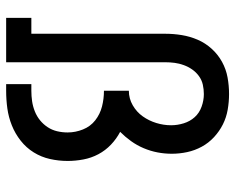

<svg xmlns="http://www.w3.org/2000/svg" viewBox="-92 -692 783 640"><g transform="rotate(90 300.0 -371.5)"><path d="M39 0V-84H92V-530Q92 -558 96.5 -585.5Q101 -613 112 -638.5Q123 -664 142 -685Q161 -706 185.5 -719.5Q210 -733 237.5 -738Q265 -743 293 -743Q319 -743 345 -738.5Q371 -734 394 -722.5Q417 -711 436.5 -693Q456 -675 468.5 -652Q481 -629 486.5 -603.5Q492 -578 492 -552Q492 -528 487.5 -504.5Q483 -481 473.5 -458.5Q464 -436 450 -416.5Q436 -397 419 -380Q442 -368 461.5 -349.5Q481 -331 493.5 -307.5Q506 -284 511 -257.5Q516 -231 516 -205Q516 -175 509.5 -146Q503 -117 487.5 -92Q472 -67 448.5 -48.5Q425 -30 397.5 -19Q370 -8 341 -4Q312 0 282 0H260V-84H282Q300 -84 317 -86.5Q334 -89 350.5 -95.5Q367 -102 380.5 -113Q394 -124 403.5 -138.5Q413 -153 417 -170Q421 -187 421 -205Q421 -231 411 -256Q401 -281 380.5 -297Q360 -313 334.5 -319.5Q309 -326 282 -326V-409Q308 -409 330.5 -422Q353 -435 367.5 -455.5Q382 -476 389.5 -500.5Q397 -525 397 -550Q397 -571 390.5 -592Q384 -613 370 -628.5Q356 -644 335 -651.5Q314 -659 293 -659Q277 -659 261.5 -655.5Q246 -652 233 -642.5Q220 -633 211 -620Q202 -607 196.5 -592Q191 -577 189 -561.5Q187 -546 187 -530V0Z"/></g></svg>

Font: Iosevka Slab Medium Extended
Style: Regular
Weight: 500
Width: 7
Monospace: yes
Designer: Belleve Invis
Foundry: Belleve Invis
Version: Version 11.1.1; ttfautohint (v1.8.3)